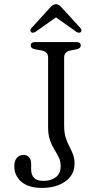

<svg xmlns="http://www.w3.org/2000/svg" viewBox="-20 -906 469 940"><path d="M345 -104Q345 -50.5 300.5 -18.2Q256 14 185.5 14Q119.5 14 84.8 -16Q50 -46 50 -93Q50 -117.5 62 -132.5Q74 -147.5 96 -147.5Q112.5 -147.5 122.5 -135.8Q132.5 -124 132.5 -104V-77Q132.5 -51 146 -35.8Q159.5 -20.5 194 -20.5Q229.5 -20.5 253.2 -38.5Q277 -56.5 277 -92Q277 -116.5 267.8 -135.5Q258.5 -154.5 246.2 -174Q234 -193.5 224.8 -219.5Q215.5 -245.5 215.5 -284V-625Q215.5 -653 183 -659L150.5 -665Q130.5 -669 130.5 -683.5Q130.5 -700 152.5 -700H353.5Q375.5 -700 375.5 -683.5Q375.5 -670 356.5 -665L325.5 -659Q294 -652.5 294 -625V-291Q294 -256 301.8 -232Q309.5 -208 319.8 -188.8Q330 -169.5 337.5 -150Q345 -130.5 345 -104ZM375 -748.5Q366.5 -742 352.5 -751L254 -821L155 -751Q141 -742 132.5 -748.5Q129 -751 128.8 -756.8Q128.5 -762.5 134 -768.5L224 -867.5Q232 -876 238.5 -880.8Q245 -885.5 254.5 -885.5Q263.5 -885.5 269.8 -880.8Q276 -876 283.5 -867.5L374 -768.5Q379 -762.5 378.8 -756.8Q378.5 -751 375 -748.5Z"/></svg>

Font: Fraunces 9pt S050 Light
Style: Regular
Weight: 300
Version: Version 1.000; ttfautohint (v1.8.3)